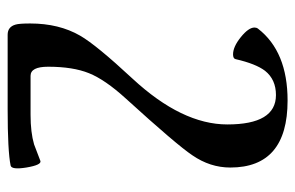

<svg xmlns="http://www.w3.org/2000/svg" viewBox="-156 -615 779 507"><g transform="rotate(90 233.5 -361.5)"><path d="M422.4 -41.5Q428.7 -2.4 417 0Q378.4 7.8 268.6 7.8H71.8Q50.8 7.8 44.9 -13.2Q42 -22.9 42 -51.8Q42 -127.9 74.2 -183.6Q98.6 -226.1 188 -322.3Q308.6 -452.6 308.6 -572.3Q308.6 -700.7 231 -700.7Q189.9 -700.7 167 -671.9Q148.4 -647.5 136.2 -594.2Q134.8 -587.4 123.5 -587.4Q103.5 -587.4 78.1 -607.9Q52.7 -628.4 52.7 -644Q52.7 -649.4 55.7 -653.3Q116.2 -731.4 245.6 -731.4Q422.4 -731.4 422.4 -580.1Q422.4 -526.9 390.1 -480Q362.8 -439 239.7 -303.7Q190.4 -249.5 173.3 -207Q156.2 -164.6 156.2 -99.1Q156.2 -52.7 180.2 -52.7H283.2Q329.6 -52.7 361.3 -62Q382.8 -70.3 404.8 -78.6Q415.5 -82.5 422.4 -41.5Z"/></g></svg>

Font: Dai Banna SIL Light
Style: Bold
Weight: 700
Designer: Victor Gaultney
Foundry: SIL International
Version: Version 2.001